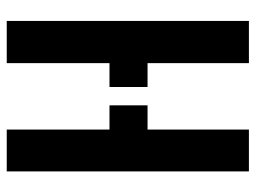

<svg xmlns="http://www.w3.org/2000/svg" viewBox="-112 -628 740 555"><g transform="rotate(90 257.5 -350.0)"><path d="M354 0V-297H284V-407H354V-700H475V0ZM40 0V-700H162V-407H231V-297H162V0Z"/></g></svg>

Font: Stick No Bills
Style: Bold
Weight: 700
Version: Version 2.000